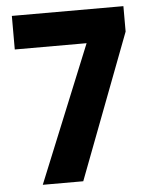

<svg xmlns="http://www.w3.org/2000/svg" viewBox="-51 -733 611 775"><g transform="rotate(-5 254.5 -345.0)"><path d="M91 0 317 -554H26V-690H478V-587L255 0Z"/></g></svg>

Font: Noto Sans Kannada Condensed ExtraBold
Style: Regular
Weight: 800
Width: 3
Designer: Jelle Bosma - Monotype Design Team
Foundry: Monotype Imaging Inc.
Version: Version 2.005; ttfautohint (v1.8.4.7-5d5b)